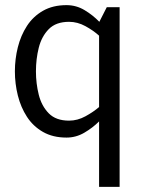

<svg xmlns="http://www.w3.org/2000/svg" viewBox="-20 -528 554 748"><path d="M120 -250Q120 -203 131 -159Q142 -115 170 -86.5Q198 -58 249 -58Q282 -58 313 -75Q344 -92 366 -111V-389Q344 -409 313 -426Q282 -443 249 -443Q198 -443 170 -414.5Q142 -386 131 -342Q120 -298 120 -250ZM396 -500H446V200H366V-55Q341 -30 308.5 -11Q276 8 239 8Q186 8 147.5 -14Q109 -36 85 -73Q61 -110 49.5 -156Q38 -202 38 -250Q38 -298 49.5 -344Q61 -390 85 -427Q109 -464 147.5 -486Q186 -508 239 -508Q277 -508 309.5 -488.5Q342 -469 367 -443Z"/></svg>

Font: Epunda Sans
Style: Regular
Weight: 400
Designer: Simon Atzbach
Foundry: typofactur
Version: Version 2.204; ttfautohint (v1.8.4.7-5d5b)